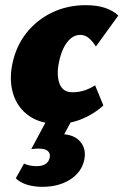

<svg xmlns="http://www.w3.org/2000/svg" viewBox="-20 -463 478 743"><path d="M203 16Q136 16 92.5 -14.5Q49 -45 32 -96.5Q15 -148 27 -212Q41 -283 81.5 -334.5Q122 -386 181.5 -414.5Q241 -443 312 -443Q354 -443 385 -433Q416 -423 438 -403L351 -283Q341 -300 325.5 -314Q310 -328 291 -328Q270 -328 253.5 -314Q237 -300 225.5 -276Q214 -252 208 -221Q198 -172 210.5 -139Q223 -106 260 -106Q286 -106 308 -113.5Q330 -121 348 -133L380 -55Q347 -24 300.5 -4Q254 16 203 16ZM162 0H259L218 76L148 71Q158 64 176.5 60Q195 56 214 56Q265 56 290 84.5Q315 113 306 156Q296 203 252 231.5Q208 260 143 260Q112 260 85.5 252Q59 244 41 227L73 170Q83 175 96 177.5Q109 180 121 180Q144 180 156.5 171.5Q169 163 172 148Q175 137 170.5 128.5Q166 120 156 116Q146 112 129 112Q123 112 116.5 112.5Q110 113 101 114Z"/></svg>

Font: Ysabeau Black
Style: Italic
Weight: 900
Italic angle: -12°
Version: Version 2.000;gftools[0.9.27.dev2+g8671c4b]